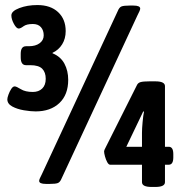

<svg xmlns="http://www.w3.org/2000/svg" viewBox="-20 -725 710 760"><path d="M121 -284Q101 -284 74.5 -288.5Q48 -293 28.5 -303.5Q9 -314 9 -332Q9 -338 13.5 -350.5Q18 -363 24.5 -373Q31 -383 38 -383Q45 -383 62.5 -372Q80 -361 110 -361Q133 -361 147 -374.5Q161 -388 161 -413Q161 -439 147 -453Q133 -467 100 -467H83Q62 -467 62 -498V-512Q62 -542 83 -542H94Q121 -542 137 -554Q153 -566 153 -585Q153 -605 142 -617.5Q131 -630 110 -630Q85 -630 73 -621Q61 -612 54 -612Q45 -612 35 -630.5Q25 -649 25 -664Q25 -681 56.5 -693Q88 -705 128 -705Q180 -705 210 -677Q240 -649 240 -602Q240 -572 226 -549.5Q212 -527 188 -516V-514Q220 -501 235 -473Q250 -445 250 -409Q250 -350 215 -317Q180 -284 121 -284ZM162 3Q135 3 135 -9Q135 -13 138 -19.5Q141 -26 146 -36L446 -681Q452 -696 461 -699.5Q470 -703 493 -703H508Q535 -703 535 -691Q535 -687 532 -680.5Q529 -674 524 -664L224 -19Q218 -4 209 -0.5Q200 3 177 3ZM580 15Q542 15 542 -4V-73H416Q410 -73 404.5 -83Q399 -93 395.5 -106Q392 -119 392 -126Q392 -130 398 -141L522 -388Q526 -397 536.5 -400Q547 -403 571 -403H595Q633 -403 633 -384V-144H648Q666 -144 666 -115V-102Q666 -73 648 -73H633V-4Q633 15 595 15ZM550 -283 547 -284 480 -144H542V-200Q542 -216 544.5 -242.5Q547 -269 550 -283Z"/></svg>

Font: Asap Condensed ExtraBold
Style: Regular
Weight: 800
Width: 3
Designer: Pablo Cosgaya
Foundry: Omnibus-Type
Version: Version 3.001; ttfautohint (v1.8.4.7-5d5b)